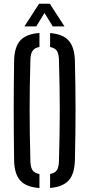

<svg xmlns="http://www.w3.org/2000/svg" viewBox="-20 -979 468 1006"><path d="M186.7 6.2Q117 1.1 86.1 -33.2Q55.2 -67.4 53.9 -139.7Q52.9 -214.1 52.4 -277.9Q51.9 -341.8 51.9 -402.1Q51.9 -462.4 52.4 -525.3Q52.9 -588.2 53.9 -660.1Q55.2 -732.3 86.1 -766.7Q117 -801.1 186.7 -806.2V-732.8Q160.9 -728.4 150.3 -712.2Q139.7 -696.1 139.2 -663.3Q137 -589.3 136.2 -526.1Q135.3 -462.8 135.3 -402.9Q135.3 -342.9 136.2 -278.3Q137 -213.8 139.2 -136.5Q139.7 -103.3 150.3 -87.5Q160.9 -71.6 186.7 -67.2ZM242.5 5.8V-67.5Q268 -71.9 278.2 -87.8Q288.4 -103.6 288.9 -136.5Q291 -212.2 292.1 -276Q293.2 -339.7 293.2 -399.7Q293.2 -459.7 292.1 -523.7Q291 -587.7 288.9 -663.3Q288.4 -696.1 278.2 -712.1Q268 -728.1 242.5 -732.5V-805.8Q309.8 -800.5 340.2 -765.9Q370.6 -731.3 372.5 -660.1Q374.2 -588.1 375 -525.2Q375.8 -462.3 375.8 -401.9Q375.8 -341.6 375 -277.8Q374.2 -214 372.5 -139.7Q370.6 -68.1 340.2 -34Q309.8 0.1 242.5 5.8ZM107.9 -840.6 184.8 -959.3H241L317.9 -840.6H256.3L213.1 -911.3L170 -840.6Z"/></svg>

Font: Big Shoulders Stencil Text SC Thin
Style: Regular
Weight: 100
Designer: Patric King
Foundry: XO Type Co
Version: Version 2.001